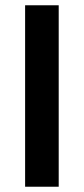

<svg xmlns="http://www.w3.org/2000/svg" viewBox="-20 -708 318 728"><path d="M202.6 -688V0H75.2V-688Z"/></svg>

Font: Arimo SemiBold
Style: Regular
Weight: 600
Designer: Steve Matteson
Foundry: Monotype Imaging Inc.
Version: Version 1.33